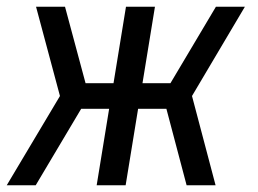

<svg xmlns="http://www.w3.org/2000/svg" viewBox="-26 -550 766 570"><path d="M-6 0H80L215 -227H298L261 0H347L384 -227H468L528 0H614L544 -265L701 -530H615L480 -303H397L434 -530H348L311 -303H228L167 -530H81L152 -265Z"/></svg>

Font: Iosevka Sparkle
Style: Italic
Weight: 400
Italic angle: -9°
Designer: Belleve Invis
Foundry: Belleve Invis
Version: Version 4.5.0; ttfautohint (v1.8.3)